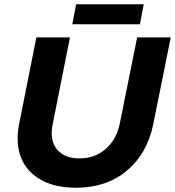

<svg xmlns="http://www.w3.org/2000/svg" viewBox="-20 -876 823 903"><path d="M701 -293Q673 -154 577 -73.5Q481 7 337 7Q210 7 136.5 -55Q63 -117 63 -225Q63 -259 70 -293L151 -700H309L228 -293Q223 -268 223 -251Q223 -195 258 -163Q293 -131 354 -131Q425 -131 476 -174.5Q527 -218 543 -293L625 -700H783ZM338 -856H656L638 -762H320Z"/></svg>

Font: Gontserrat SemiBold
Style: Italic
Weight: 600
Italic angle: -11.3°
Designer: Julieta Ulanovsky
Foundry: Julieta Ulanovsky
Version: Version 6.001